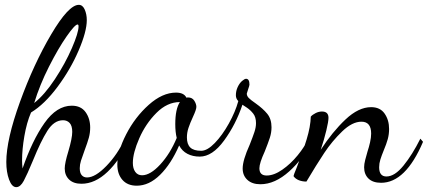

<svg xmlns="http://www.w3.org/2000/svg" viewBox="-20 -734 1765 792"><path d="M6 -66Q6 -158 62.5 -314Q119 -470 191 -592Q263 -714 305 -714Q321 -714 329.5 -694.5Q338 -675 338 -651Q338 -604 304.5 -526Q271 -448 217.5 -376Q164 -304 108 -270Q90 -228 80.5 -172.5Q71 -117 71 -73Q71 -57 73 -39Q113 -155 163.5 -226.5Q214 -298 276 -298Q314 -298 333 -271.5Q352 -245 352 -208Q352 -186 346.5 -166Q341 -146 329 -114Q319 -87 314 -71Q309 -55 309 -40Q309 -21 317 -11.5Q325 -2 339 -2Q373 -2 419 -49.5Q465 -97 495 -162L508 -150Q475 -74 423.5 -25Q372 24 316 24Q283 24 265 6.5Q247 -11 247 -39Q247 -61 262 -110Q278 -164 278 -190Q278 -215 267.5 -226.5Q257 -238 240 -238Q203 -238 175.5 -194.5Q148 -151 116 -72Q92 -14 78 12Q64 38 47 38Q29 38 17.5 7Q6 -24 6 -66ZM304 -625Q304 -633 300 -633Q289 -633 254.5 -583.5Q220 -534 182 -459Q144 -384 121 -309Q164 -343 206.5 -407.5Q249 -472 276.5 -535.5Q304 -599 304 -625Z M464 -55Q464 -109 500.5 -180Q537 -251 593.5 -301.5Q650 -352 706 -352Q739 -352 749 -331Q751 -332 756 -332Q773 -332 781.5 -318.5Q790 -305 790 -293Q790 -282 776 -252Q764 -226 757.5 -206.5Q751 -187 751 -167Q751 -139 765 -125.5Q779 -112 810 -112Q835 -112 866 -144Q897 -176 924 -224.5Q951 -273 963 -317Q953 -327 953 -341Q953 -359 960.5 -375Q968 -391 978.5 -400Q989 -409 995 -409Q1009 -409 1009 -385Q1009 -381 1004 -367Q999 -353 998 -348Q998 -338 1006.5 -329.5Q1015 -321 1034 -308Q1065 -286 1082.5 -264.5Q1100 -243 1100 -209Q1100 -187 1093 -165.5Q1086 -144 1072 -109Q1050 -61 1050 -40Q1050 -10 1080 -10Q1110 -10 1144.5 -34Q1179 -58 1208 -93.5Q1237 -129 1250 -159L1263 -149Q1232 -80 1173 -27Q1114 26 1054 26Q1020 26 1000.5 8Q981 -10 981 -39Q981 -73 1010 -137Q1023 -170 1029.5 -189.5Q1036 -209 1036 -226Q1036 -251 1024.5 -265.5Q1013 -280 999 -289.5Q985 -299 980 -302Q953 -221 904.5 -154.5Q856 -88 804 -88Q775 -88 753 -99.5Q731 -111 719 -134Q686 -58 640.5 -13Q595 32 544 32Q506 32 485 8Q464 -16 464 -55ZM709 -165Q703 -189 703 -222Q703 -284 722 -313Q670 -313 625.5 -268.5Q581 -224 554.5 -163.5Q528 -103 528 -62Q528 -39 538 -25Q548 -11 566 -11Q600 -11 641 -55.5Q682 -100 709 -165Z M1482 -44Q1482 -57 1486.5 -74.5Q1491 -92 1496 -109Q1502 -127 1506.5 -147Q1511 -167 1511 -183Q1511 -232 1471 -232Q1433 -232 1391.5 -192Q1350 -152 1317.5 -103Q1285 -54 1244 15Q1227 15 1213 9.5Q1199 4 1191 -7Q1191 -12 1204 -43Q1229 -107 1245 -159.5Q1261 -212 1262 -253Q1269 -261 1282 -267.5Q1295 -274 1308 -274Q1335 -274 1335 -248Q1335 -233 1326 -195.5Q1317 -158 1303 -116Q1351 -190 1405 -241Q1459 -292 1511 -292Q1548 -292 1566.5 -265.5Q1585 -239 1585 -202Q1585 -180 1579.5 -160Q1574 -140 1563 -114Q1554 -92 1549 -76Q1544 -60 1544 -44Q1544 -6 1574 -6Q1608 -6 1644.5 -51Q1681 -96 1714 -162L1725 -149Q1653 20 1552 20Q1518 20 1500 2.5Q1482 -15 1482 -44Z"/></svg>

Font: Dancing Script
Style: Regular
Weight: 400
Designer: Pablo Impallari
Foundry: Pablo Impallari
Version: Version 2.000